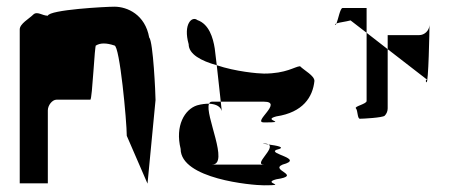

<svg xmlns="http://www.w3.org/2000/svg" viewBox="-20 -736 1343 574"><path d="M39 -188H123V-406C123 -421 136 -438 149 -438H250C256 -438 263 -607 267 -600C280 -608 298 -608 322 -600C338 -600 359 -372 359 -330L421 -187L445 -437C445 -454 438 -612 426 -624C414 -692 361 -716 322 -716C296 -716 128 -707 123 -689C106 -689 91 -704 79 -692C67 -680 39 -665 39 -648Z M520 -291C520 -201 733 -182 769 -182C847 -182 760 -188 806 -200C886 -212 785 -227 825 -244C892 -262 779 -276 806 -288C840 -296 804 -301 783 -304C803 -292 737 -244 769 -244H614C667 -244 591 -394 605 -426C595 -426 583 -425 569 -421C532 -409 503 -360 520 -291ZM544 -604C544 -574 581 -554 628 -541L622 -591C617 -623 605 -664 570 -676C554 -689 527 -664 544 -604ZM605 -426C628 -425 640 -416 643 -404L640 -432H614C609 -432 607 -430 605 -426ZM628 -541 640 -432H769C829 -432 733 -370 769 -370C847 -370 760 -376 806 -388C886 -400 915 -446 920 -494C920 -510 890 -525 877 -538C861 -537 836 -516 769 -516C752 -516 684 -522 628 -541ZM783 -304C780 -306 775 -307 769 -307C761 -307 770 -306 783 -304Z M982 -662C983 -661 985 -663 986 -666C983 -665 981 -663 982 -662ZM986 -666C994 -669 1013 -671 1028 -675L1076 -638V-712H1004C997 -712 991 -678 986 -666ZM1004 -694ZM1044 -412C1050 -406 1048 -381 1056 -381C1065 -381 1123 -384 1130 -390C1136 -396 1139 -404 1139 -412V-589L1076 -638V-434C1076 -425 1038 -418 1044 -412ZM1139 -589 1254 -500C1262 -500 1248 -497 1255 -490C1261 -484 1264 -647 1264 -661C1263 -644 1249 -631 1233 -631H1139ZM1264 -661C1264 -661 1264 -662 1264 -662C1264 -662 1264 -662 1264 -662Z"/></svg>

Font: bitstorm
Style: excn
Weight: 400
Version: Version 0.2